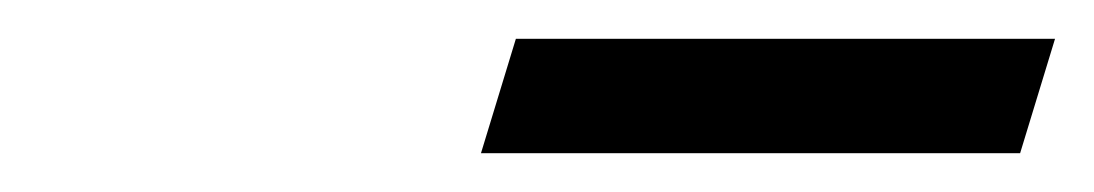

<svg xmlns="http://www.w3.org/2000/svg" viewBox="-20 -676 564 99"><path d="M228 -597 246 -656H524L506 -597Z"/></svg>

Font: Lingua Franca
Style: Italic
Weight: 400
Italic angle: -13°
Version: Version 1.19